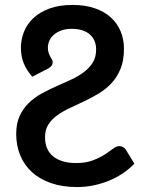

<svg xmlns="http://www.w3.org/2000/svg" viewBox="-20 -748 584 776"><path d="M110.5 -438 175.5 -471.5C181.5 -475.2 185.9 -479 188.8 -483C191.6 -487 193 -492 193 -498C193 -501 192 -504.2 190 -507.5C188 -510.8 185.8 -514.8 183.2 -519.2C180.8 -523.8 178.5 -528.9 176.5 -534.8C174.5 -540.6 173.5 -547.3 173.5 -555C173.5 -565 175.6 -574.6 179.8 -583.8C183.9 -592.9 190.1 -601 198.2 -608C206.4 -615 216.4 -620.7 228.2 -625C240.1 -629.3 253.7 -631.5 269 -631.5C301 -631.5 325.6 -624 342.8 -609C359.9 -594 368.5 -573.7 368.5 -548C368.5 -527 363.8 -509.2 354.5 -494.5C345.2 -479.8 333 -466.9 318 -455.8C303 -444.6 285.8 -434.6 266.5 -425.8C247.2 -416.9 227.3 -408 207 -399C186.7 -390 166.8 -380.2 147.5 -369.5C128.2 -358.8 111 -346.2 96 -331.5C81 -316.8 68.8 -299.4 59.5 -279.3C50.2 -259.1 45.5 -235 45.5 -207C45.5 -175 51 -145.8 62 -119.5C73 -93.2 88.9 -70.6 109.7 -51.8C130.6 -32.9 156.2 -18.3 186.7 -7.8C217.2 2.7 252 8 291 8C314 8 336.4 5.7 358.2 1.2C380.1 -3.3 400.9 -9.6 420.7 -17.8C440.6 -25.9 459.2 -35.8 476.5 -47.5C493.8 -59.2 509.3 -72.2 523 -86.5L489 -142.5C486 -147.2 482.2 -150.8 477.5 -153.5C472.8 -156.2 467.7 -157.5 462 -157.5C454.3 -157.5 445.8 -153.9 436.5 -146.8C427.2 -139.6 415.9 -131.8 402.8 -123.2C389.6 -114.8 373.7 -106.9 355 -99.8C336.3 -92.6 314 -89 288 -89C248.7 -89 217.8 -97.8 195.5 -115.5C173.2 -133.2 162 -159.3 162 -194C162 -214 166.6 -231.1 175.8 -245.2C184.9 -259.4 197 -271.8 212 -282.5C227 -293.2 244 -302.9 263 -311.7C282 -320.6 301.5 -329.7 321.5 -339.2C341.5 -348.7 361 -359.2 380 -370.7C399 -382.2 416 -396.1 431 -412.2C446 -428.4 458.1 -447.7 467.3 -470.2C476.4 -492.7 481 -519.5 481 -550.5C481 -576.2 476.5 -599.8 467.5 -621.5C458.5 -643.2 445.3 -661.9 427.8 -677.7C410.3 -693.6 388.6 -705.9 362.8 -714.7C336.9 -723.6 307 -728 273 -728C236.7 -728 205.3 -723.1 179 -713.2C152.7 -703.4 131 -690.3 114 -674C97 -657.7 84.5 -639.2 76.5 -618.5C68.5 -597.8 64.5 -576.7 64.5 -555C64.5 -531 68.5 -509.6 76.5 -490.7C84.5 -471.9 95.8 -454.3 110.5 -438Z"/></svg>

Font: Lato Semibold
Style: Regular
Weight: 600
Designer: Lukasz Dziedzic
Foundry: tyPoland Lukasz Dziedzic
Version: Version 2.006; 2014-01-15